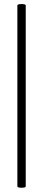

<svg xmlns="http://www.w3.org/2000/svg" viewBox="-20 -758 208 940"><path d="M65 154V-731Q65 -736 75.5 -737.5Q86 -739 96 -737.5Q106 -736 106 -731V154Q106 159 96 160.5Q86 162 75.5 160.5Q65 159 65 154Z"/></svg>

Font: Cormorant Light Medium
Style: Regular
Weight: 500
Version: Version 4.000